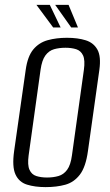

<svg xmlns="http://www.w3.org/2000/svg" viewBox="-20 -754 449 786"><path d="M166.7 12Q123.1 12 90.5 1.8Q57.9 -8.3 43.4 -39.8Q28.9 -71.2 37.8 -135.3L85.2 -467.8Q92.9 -523.5 116.3 -551.6Q139.8 -579.7 175.3 -589.5Q210.8 -599.3 254.1 -599.3Q298.5 -599.3 330.8 -589.1Q363.2 -579 378.8 -550.9Q394.4 -522.8 386.7 -467.8L340 -135.5Q331.1 -70.5 306.9 -39Q282.8 -7.6 247.3 2.2Q211.7 12 166.7 12ZM172.6 -27.3Q198.2 -27.3 219.3 -33.4Q240.4 -39.4 254.8 -58.9Q269.2 -78.3 274.5 -117.8L323.4 -468Q328.9 -507.8 320 -527.1Q311 -546.4 291.9 -552.5Q272.9 -558.5 248 -558.5Q222.3 -558.5 201.2 -552.5Q180.1 -546.4 165.9 -527.1Q151.6 -507.8 146 -468L97.2 -117.8Q91.9 -78.3 100.8 -58.9Q109.6 -39.4 128.6 -33.4Q147.7 -27.3 172.6 -27.3ZM299.1 -641.7H271.4L205.8 -734.2H260.6ZM228.1 -641.7H197.6L129.1 -734.2H183.8Z"/></svg>

Font: Alumni Sans SC Thin
Style: Italic
Weight: 100
Italic angle: -8°
Designer: Robert E. Leuschke
Foundry: Robert E. Leuschke
Version: Version 1.016